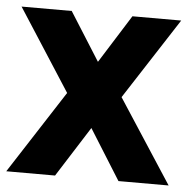

<svg xmlns="http://www.w3.org/2000/svg" viewBox="-50 -591 628 635"><g transform="rotate(5 263.5 -273.5)"><path d="M366 0 261.5 -167 171.5 -275.5 -3.5 -547H163L264 -387L352 -277.5L532.5 0ZM-6.5 0 171.5 -275.5 264 -387 364.5 -547H526.5L352 -277.5L261.5 -167L155.5 0Z"/></g></svg>

Font: Encode Sans SemiCondensed
Style: Bold
Weight: 700
Width: 4
Designer: Multiple Designers
Foundry: Impallari Type
Version: Version 3.002